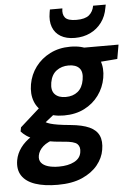

<svg xmlns="http://www.w3.org/2000/svg" viewBox="-98 -804 756 1083"><g transform="rotate(-5 280.5 -262.5)"><path d="M185 232Q109.3 232 57.7 214.5Q6 197 -17.3 161.6Q-40.6 126.2 -31.6 73.8Q-24.8 36.4 -1.4 4.5Q21.9 -27.5 61.6 -53.1Q101.2 -78.7 155.4 -96.9L201.1 -30.1Q147.7 -15.1 122.5 7.7Q97.3 30.6 92.3 58.7Q88 82.9 100.6 98.8Q113.2 114.6 138.8 122.4Q164.5 130.2 200 130.2Q252.7 130.2 287.1 112.3Q321.6 94.4 326.8 60.4Q332.4 30.1 315.4 13.3Q298.3 -3.4 237.2 -7.4Q184.4 -11.4 144.9 -19Q105.4 -26.6 77.4 -37Q49.3 -47.3 30.9 -60.2Q12.5 -73.1 1.7 -86.1L6.1 -109.1L133.4 -222.9L230.7 -192.2L76.2 -69.2L127.2 -138.8Q136.2 -132 146.1 -126.2Q156 -120.3 172.2 -115.4Q188.4 -110.5 215.5 -106.1Q242.6 -101.7 285.8 -97.7Q351.9 -91.5 391.1 -73.7Q430.3 -55.9 445.1 -23.5Q459.8 8.8 451.2 57.4Q443.7 102.9 411.5 142.7Q379.3 182.4 323.1 207.2Q266.8 232 185 232ZM254 -154.6Q190 -154.6 148.4 -180Q106.7 -205.4 90.2 -248.8Q73.8 -292.1 83.3 -346.3Q92.9 -400.5 125.1 -443.7Q157.3 -486.8 207.7 -512.4Q258.2 -538 321.8 -538Q387.4 -538 428.3 -512.4Q469.3 -486.8 485.7 -443.7Q502.1 -400.5 492.5 -346.3Q482.9 -292.1 451.2 -248.8Q419.6 -205.4 369.6 -180Q319.6 -154.6 254 -154.6ZM272.5 -257.6Q313.8 -257.6 340.9 -279.5Q368.1 -301.4 375.7 -345.7Q383.8 -390.7 364.2 -412Q344.7 -433.4 303.3 -433.4Q263.8 -433.4 235 -412Q206.2 -390.7 198.1 -345.7Q190.4 -301.4 211.3 -279.5Q232.1 -257.6 272.5 -257.6ZM391.9 -431 386.9 -526H594.7L580.7 -446ZM353.3 -585Q304.9 -585 273.1 -604Q241.3 -622.9 228.2 -657.7Q215 -692.5 223.4 -740.2L226.4 -757.1H296.9Q291.1 -723.7 306.8 -704.6Q322.6 -685.6 371.1 -685.6Q419.7 -685.6 442.5 -704.6Q465.2 -723.7 471 -757.1H542.6L539 -739.6Q531.2 -691.9 505.3 -657.1Q479.4 -622.3 440.5 -603.7Q401.6 -585 353.3 -585Z"/></g></svg>

Font: DM Sans 9pt
Style: Italic
Weight: 400
Italic angle: -10°
Designer: Colophon Foundry, Jonny Pinhorn
Foundry: Colophon Foundry
Version: Version 4.004